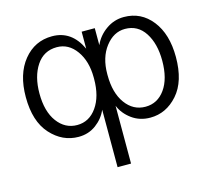

<svg xmlns="http://www.w3.org/2000/svg" viewBox="-109 -674 1140 1034"><g transform="rotate(-15 461.5 -157.0)"><path d="M43 -262.7Q43 -390.6 105 -466.8Q167 -543 263.7 -543Q373 -543 424.8 -430.7V-525.4H498V-430.7Q519.5 -479.5 564.5 -511.2Q609.4 -543 664.1 -543Q759.8 -543 819.8 -466.8Q879.9 -390.6 879.9 -262.7Q879.9 -127 815.9 -54.7Q752 17.6 663.1 17.6Q604.5 17.6 560.5 -14.6Q516.6 -46.9 498 -92.8V229.5H422.9V-90.8Q403.3 -44.9 361.3 -13.7Q319.3 17.6 263.7 17.6Q173.8 17.6 108.4 -54.7Q43 -127 43 -262.7ZM119.1 -262.7Q119.1 -162.1 162.1 -104Q205.1 -45.9 272.5 -45.9Q339.8 -45.9 381.8 -105.5Q423.8 -165 423.8 -262.7V-269.5Q423.8 -361.3 381.3 -420.4Q338.9 -479.5 273.4 -479.5Q200.2 -479.5 159.7 -418.5Q119.1 -357.4 119.1 -262.7ZM499 -262.7Q499 -164.1 542 -105Q585 -45.9 653.3 -45.9Q720.7 -45.9 762.2 -104Q803.7 -162.1 803.7 -262.7Q803.7 -357.4 764.2 -418.5Q724.6 -479.5 653.3 -479.5Q589.8 -479.5 544.4 -420.4Q499 -361.3 499 -269.5Z"/></g></svg>

Font: Batunionen A1
Style: Regular
Weight: 400
Designer: HanYang I&C Co.,Ltd.
Foundry: HanYang I&C Co.,Ltd.
Version: Version 2.50; ttfautohint (v1.6)